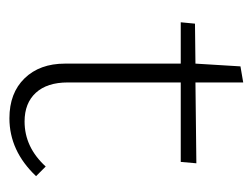

<svg xmlns="http://www.w3.org/2000/svg" viewBox="-86 -456 549 418"><g transform="rotate(90 189.0 -247.5)"><path d="M343 -72 364 -51Q309 7 238 7Q183 7 151 -26Q119 -59 119 -114V-366H29L32 -397L119 -398L125 -496L160 -502V-398L336 -400L333 -366H160V-120Q160 -75 182.5 -50.5Q205 -26 245 -26Q301 -26 343 -72Z"/></g></svg>

Font: EauTestText Light
Style: Regular
Weight: 300
Designer: Christian Thalmann (Catharsis Fonts)
Version: Version 0.001;PS 000.001;hotconv 1.0.88;makeotf.lib2.5.64775